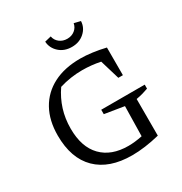

<svg xmlns="http://www.w3.org/2000/svg" viewBox="-198 -1012 1107 1166"><g transform="rotate(-30 355.5 -428.5)"><path d="M393 8Q233 8 146.5 -77Q60 -162 60 -322Q60 -427 102 -502.5Q144 -578 222.5 -618.5Q301 -659 411 -659Q450 -659 495 -653Q540 -647 586 -636V-442H554L513 -579Q450 -592 386 -592Q304 -592 226 -568Q188 -513 168.5 -451Q149 -389 149 -319Q149 -190 215.5 -121.5Q282 -53 401 -53Q447 -53 499 -64L503 -273L367 -295V-326H672V-298Q653 -291 631.5 -285Q610 -279 586 -275V-18Q480 8 393 8ZM405 -745Q352 -745 317 -776.5Q282 -808 279 -854L324 -865Q329 -837 351.5 -819.5Q374 -802 405 -802Q436 -802 458 -819.5Q480 -837 485 -865L530 -854Q528 -808 492.5 -776.5Q457 -745 405 -745Z"/></g></svg>

Font: Piazzolla SC
Style: Regular
Weight: 400
Designer: Juan Pablo del Peral
Foundry: Huerta Tipografica
Version: Version 1.330